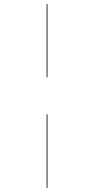

<svg xmlns="http://www.w3.org/2000/svg" viewBox="-20 -820 459 937"><path d="M211.6 -800.1H207.6V-443H211.6ZM211.6 -262H207.6V97.1H211.6Z"/></svg>

Font: Fira Sans Four
Style: Regular
Weight: 100
Designer: Carrois Corporate & Edenspiekermann AG
Foundry: Carrois Corporate GbR & Edenspiekermann AG
Version: Version 4.203;PS 004.203;hotconv 1.0.88;makeotf.lib2.5.64775